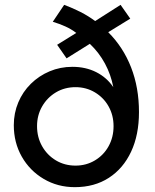

<svg xmlns="http://www.w3.org/2000/svg" viewBox="-20 -763 640 793"><path d="M289 10Q218 10 160.5 -24Q103 -58 70 -116Q37 -174 37 -246Q37 -296 55.5 -340Q74 -384 107.5 -417Q141 -450 185 -468.5Q229 -487 279 -487Q334 -487 377.5 -465Q421 -443 448 -403Q438 -455 413.5 -500.5Q389 -546 351 -582L255 -522L216 -578L295 -627Q274 -643 249.5 -654Q225 -665 198 -673L245 -743Q280 -730 312.5 -713.5Q345 -697 373 -676L478 -743L518 -686L427 -630Q489 -568 521.5 -484.5Q554 -401 554 -300Q554 -206 521.5 -136.5Q489 -67 429.5 -28.5Q370 10 289 10ZM292 -79Q336 -79 372 -100.5Q408 -122 428.5 -159Q449 -196 449 -242Q449 -287 428.5 -323.5Q408 -360 372 -381.5Q336 -403 292 -403Q247 -403 211 -381.5Q175 -360 154 -323.5Q133 -287 133 -242Q133 -196 154 -159Q175 -122 211 -100.5Q247 -79 292 -79Z"/></svg>

Font: Red Hat Display Medium
Style: Regular
Weight: 500
Designer: Pentagram, MCKL
Foundry: Pentagram, MCKL
Version: Version 1.023